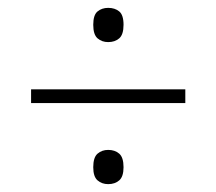

<svg xmlns="http://www.w3.org/2000/svg" viewBox="-20 -602 550 488"><path d="M255 -495Q239 -495 228 -504.5Q217 -514 217 -539Q217 -564 228 -573Q239 -582 255 -582Q272 -582 283 -573Q294 -564 294 -539Q294 -514 283 -504.5Q272 -495 255 -495ZM59 -340V-375H451V-340ZM255 -134Q239 -134 228 -143.5Q217 -153 217 -177Q217 -202 228 -211.5Q239 -221 255 -221Q272 -221 283 -211.5Q294 -202 294 -177Q294 -153 283 -143.5Q272 -134 255 -134Z"/></svg>

Font: Noto Serif Lao SemiCondensed ExtraLight
Style: Regular
Weight: 200
Width: 4
Designer: Monotype Design Team
Foundry: Monotype Imaging Inc.
Version: Version 2.003; ttfautohint (v1.8.4.7-5d5b)